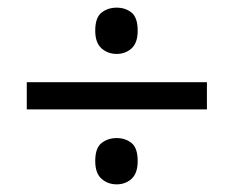

<svg xmlns="http://www.w3.org/2000/svg" viewBox="-20 -603 612 502"><path d="M285 -462Q262 -462 245.5 -476.5Q229 -491 229 -523Q229 -557 245.5 -570Q262 -583 285 -583Q308 -583 324 -570Q340 -557 340 -523Q340 -491 324 -476.5Q308 -462 285 -462ZM50 -317V-388H521V-317ZM285 -121Q262 -121 245.5 -135.5Q229 -150 229 -182Q229 -216 245.5 -229Q262 -242 285 -242Q308 -242 324 -229Q340 -216 340 -182Q340 -150 324 -135.5Q308 -121 285 -121Z"/></svg>

Font: Noto Sans Khudawadi
Style: Regular
Weight: 400
Designer: Monotype Design Team
Foundry: Monotype Imaging Inc.
Version: Version 2.003; ttfautohint (v1.8.4.7-5d5b)